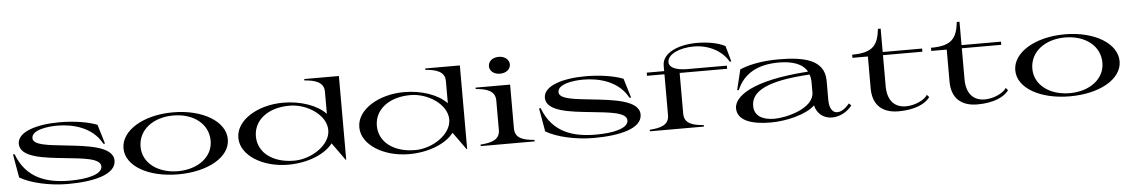

<svg xmlns="http://www.w3.org/2000/svg" viewBox="-37 -1180 9623 1635"><g transform="rotate(-5 4775.0 -363.0)"><path d="M491 15C710 15 905 -29 905 -149C905 -273 680 -294 497 -314C365 -329 225 -338 225 -400C225 -470 360 -488 443 -488C574 -488 743 -449 823 -300H837L787 -465C713 -496 584 -515 467 -515C272 -515 105 -465 105 -362C106 -244 312 -225 484 -207C630 -191 789 -181 789 -110C789 -39 653 -12 512 -12C320 -12 142 -63 62 -277H48L83 -77C172 -23 337 15 491 15Z M1436 15C1691 15 1882 -94 1882 -246C1882 -398 1691 -515 1436 -515C1181 -515 990 -398 990 -246C990 -94 1181 15 1436 15ZM1436 -12C1266 -12 1136 -107 1136 -246C1136 -393 1266 -488 1436 -488C1606 -488 1735 -393 1735 -246C1735 -107 1606 -12 1436 -12Z M2376 15C2534 15 2688 -41 2759 -134L2866 15H2871V-700H2575V-688C2660 -681 2742 -663 2741 -576V-388C2665 -468 2524 -515 2377 -515C2161 -515 1972 -402 1972 -250C1972 -98 2160 15 2376 15ZM2430 -15C2241 -15 2122 -114 2122 -249C2122 -384 2240 -485 2430 -485C2578 -485 2741 -380 2741 -249C2741 -122 2578 -15 2430 -15Z M3410 15C3568 15 3722 -41 3793 -134L3900 15H3905V-700H3609V-688C3694 -681 3776 -663 3775 -576V-388C3699 -468 3558 -515 3411 -515C3195 -515 3006 -402 3006 -250C3006 -98 3194 15 3410 15ZM3464 -15C3275 -15 3156 -114 3156 -249C3156 -384 3274 -485 3464 -485C3612 -485 3775 -380 3775 -249C3775 -122 3612 -15 3464 -15Z M4022 -13V0H4483V-13C4401 -20 4317 -34 4317 -124V-500H4022V-488C4106 -481 4188 -463 4188 -376V-124C4188 -34 4106 -20 4022 -13ZM4240 -600C4294 -600 4330 -632 4330 -671C4330 -712 4294 -744 4240 -744C4186 -744 4151 -712 4151 -671C4151 -632 4186 -600 4240 -600Z M4988 15C5207 15 5402 -29 5402 -149C5402 -273 5177 -294 4994 -314C4862 -329 4722 -338 4722 -400C4722 -470 4857 -488 4940 -488C5071 -488 5240 -449 5320 -300H5334L5284 -465C5210 -496 5081 -515 4964 -515C4769 -515 4602 -465 4602 -362C4603 -244 4809 -225 4981 -207C5127 -191 5286 -181 5286 -110C5286 -39 5150 -12 5009 -12C4817 -12 4639 -63 4559 -277H4545L4580 -77C4669 -23 4834 15 4988 15Z M5468 -13V0H5930V-13C5848 -20 5764 -34 5764 -124V-473H6170V-500H5836C5722 -500 5677 -533 5677 -572C5677 -641 5782 -687 5904 -687C6035 -687 6147 -622 6197 -532H6211L6173 -667C6114 -699 6021 -715 5932 -715C5780 -715 5634 -659 5634 -547V-500H5485V-473H5634V-124C5634 -34 5553 -20 5468 -13Z M6500 15C6632 15 6801 -24 6880 -98C6895 -28 6952 18 7024 18C7085 18 7149 -11 7196 -70L7177 -89C7141 -45 7104 -23 7073 -23C7033 -23 7005 -60 7005 -134V-298C7005 -481 6823 -515 6611 -515C6466 -515 6350 -489 6281 -458L6239 -284H6253C6312 -421 6432 -488 6612 -488C6726 -488 6816 -459 6854 -389C6366 -357 6216 -229 6216 -131C6216 -27 6336 15 6500 15ZM6535 -14C6432 -14 6363 -54 6363 -138C6363 -261 6493 -342 6865 -363C6872 -343 6876 -321 6876 -296V-210C6876 -73 6637 -14 6535 -14Z M7241 -473H7373V-200C7373 -59 7453 15 7594 15C7731 15 7825 -28 7863 -83L7845 -104C7821 -62 7736 -22 7659 -22C7566 -22 7502 -81 7502 -208V-473H7839V-500H7502V-700H7479C7463 -567 7425 -500 7241 -500Z M7915 -473H8047V-200C8047 -59 8127 15 8268 15C8405 15 8499 -28 8537 -83L8519 -104C8495 -62 8410 -22 8333 -22C8240 -22 8176 -81 8176 -208V-473H8513V-500H8176V-700H8153C8137 -567 8099 -500 7915 -500Z M9059 15C9314 15 9505 -94 9505 -246C9505 -398 9314 -515 9059 -515C8804 -515 8613 -398 8613 -246C8613 -94 8804 15 9059 15ZM9059 -12C8889 -12 8759 -107 8759 -246C8759 -393 8889 -488 9059 -488C9229 -488 9358 -393 9358 -246C9358 -107 9229 -12 9059 -12Z"/></g></svg>

Font: Sprat Extended Medium
Style: Regular
Weight: 500
Width: 9
Designer: Ethan Nakache
Foundry: Collletttivo
Version: Version 2.000;Glyphs 3.2 (3217)